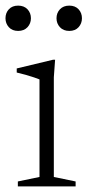

<svg xmlns="http://www.w3.org/2000/svg" viewBox="-32 -663 312 683"><path d="M164 -450.5 159.5 -388V-33.5L237 -17.5V0H31.5V-17.5L108.5 -33.5V-380.5Q103 -383 89.5 -387.5Q76 -392 59.5 -396.8Q43 -401.5 27.5 -405V-419.5L156.5 -450.5ZM32.5 -553Q11.5 -553 -0.5 -566.2Q-12.5 -579.5 -12.5 -598Q-12.5 -617 -0.5 -630Q11.5 -643 32.5 -643Q53.5 -643 65.8 -630Q78 -617 78 -598Q78 -579.5 65.8 -566.2Q53.5 -553 32.5 -553ZM214.5 -553Q193.5 -553 181.2 -566.2Q169 -579.5 169 -598Q169 -617 181.2 -630Q193.5 -643 214.5 -643Q235.5 -643 247.5 -630Q259.5 -617 259.5 -598Q259.5 -579.5 247.5 -566.2Q235.5 -553 214.5 -553Z"/></svg>

Font: Newsreader 16pt 16pt Light
Style: Regular
Weight: 300
Version: Version 1.003